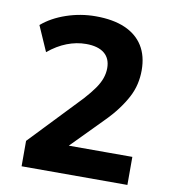

<svg xmlns="http://www.w3.org/2000/svg" viewBox="-81 -786 762 856"><g transform="rotate(10 300.0 -358.0)"><path d="M74 0V-115L295 -347Q323 -378 340.5 -403Q358 -428 366 -451Q374 -474 374 -497Q374 -541 345.5 -564Q317 -587 263 -587Q220 -587 177 -570.5Q134 -554 93 -520L43 -634Q87 -672 151.5 -694Q216 -716 284 -716Q363 -716 417 -692.5Q471 -669 499 -624Q527 -579 527 -514Q527 -482 520 -451.5Q513 -421 497.5 -391.5Q482 -362 458.5 -330.5Q435 -299 401 -265L226 -87V-127H553V0Z"/></g></svg>

Font: Nunito Sans 12pt ExtraLight 12pt ExtraBold
Style: Regular
Weight: 800
Version: Version 3.101;gftools[0.9.27]